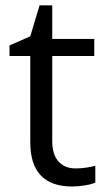

<svg xmlns="http://www.w3.org/2000/svg" viewBox="-20 -679 393 709"><path d="M258.8 -57.1Q280.3 -57.1 300.3 -60.3Q320.3 -63.5 332 -66.9V-4.9Q318.8 1.5 293.2 5.6Q267.6 9.8 247.1 9.8Q91.8 9.8 91.8 -153.8V-472.2H15.1V-511.2L91.8 -544.9L126 -659.2H172.9V-535.2H328.1V-472.2H172.9V-157.2Q172.9 -108.9 195.8 -83Q218.8 -57.1 258.8 -57.1Z"/></svg>

Font: f3_21440 
Style: Regular
Weight: 400
Foundry: Ascender Corporation
Version: Version 1.10